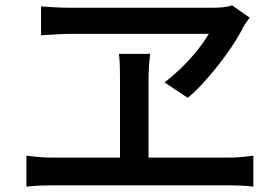

<svg xmlns="http://www.w3.org/2000/svg" viewBox="-20 -724 1040 720"><path d="M916 -658Q909 -647 902.5 -638.5Q896 -630 891 -620Q876 -590 853 -555Q830 -520 802 -484Q774 -448 744 -415Q714 -382 684 -357L597 -415Q632 -442 663.5 -473Q695 -504 720.5 -536Q746 -568 763 -597Q745 -597 705 -597Q665 -597 612.5 -597Q560 -597 503.5 -597Q447 -597 394.5 -597Q342 -597 303 -597Q264 -597 246 -597Q227 -597 200.5 -595.5Q174 -594 154 -593Q134 -592 134 -592V-700Q158 -698 186 -696.5Q214 -695 239 -695Q261 -695 302.5 -695Q344 -695 397 -695Q450 -695 507.5 -695Q565 -695 619 -695Q673 -695 716 -695Q759 -695 782 -695Q801 -695 818.5 -697Q836 -699 850 -704ZM537 -427Q537 -416 537 -390Q537 -364 537 -330Q537 -296 537 -258.5Q537 -221 537 -186.5Q537 -152 537 -125Q537 -98 537 -85H430Q430 -98 430 -125Q430 -152 430 -186.5Q430 -221 430 -258Q430 -295 430 -329.5Q430 -364 430 -390Q430 -416 430 -427Q430 -448 429.5 -472.5Q429 -497 426 -522H543Q540 -497 538.5 -473Q537 -449 537 -427ZM79 -140Q103 -137 127.5 -135Q152 -133 174 -133H841Q866 -133 888.5 -135.5Q911 -138 930 -140V-24Q910 -27 883.5 -28Q857 -29 841 -29H174Q153 -29 128.5 -28Q104 -27 79 -24Z"/></svg>

Font: Noto Sans JP Thin Medium
Style: Regular
Weight: 500
Version: Version 2.004-H2;hotconv 1.0.118;makeotfexe 2.5.65603